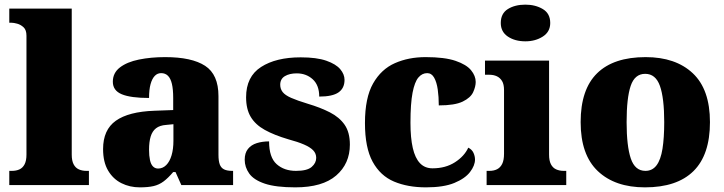

<svg xmlns="http://www.w3.org/2000/svg" viewBox="-20 -797 3120 827"><path d="M20 0V-61H31Q50 -61 64 -67.5Q78 -74 86 -89.5Q94 -105 94 -131V-643Q94 -668 81.5 -679.5Q69 -691 54 -695Q39 -699 31 -699H20V-760H289V-131Q289 -105 297 -89.5Q305 -74 319.5 -67.5Q334 -61 352 -61H363V0Z M582 10Q539 10 503 -8Q467 -26 445.5 -62.5Q424 -99 424 -155Q424 -238 479 -277Q534 -316 645 -320L726 -323V-375Q726 -412 720.5 -435.5Q715 -459 703.5 -470.5Q692 -482 674 -482Q658 -482 646.5 -470Q635 -458 628.5 -434.5Q622 -411 622 -375Q543 -375 504.5 -391Q466 -407 466 -445Q466 -483 496.5 -506.5Q527 -530 578.5 -540.5Q630 -551 691 -551Q806 -551 863.5 -513.5Q921 -476 921 -383V-131Q921 -104 926.5 -89Q932 -74 945 -67.5Q958 -61 980 -61H984V0H761L736 -56H726Q704 -30 684.5 -15.5Q665 -1 641.5 4.5Q618 10 582 10ZM661 -71Q681 -71 696 -86Q711 -101 719 -128Q727 -155 727 -191V-262L696 -259Q668 -257 652 -244.5Q636 -232 629 -209Q622 -186 622 -152Q622 -126 626 -107.5Q630 -89 639 -80Q648 -71 661 -71Z M1252 10Q1168 10 1120.5 -6Q1073 -22 1053.5 -49.5Q1034 -77 1034 -109Q1034 -138 1048 -155.5Q1062 -173 1086 -180.5Q1110 -188 1139 -188Q1139 -119 1171.5 -90Q1204 -61 1255 -61Q1303 -61 1322.5 -78Q1342 -95 1342 -117Q1342 -136 1329 -149.5Q1316 -163 1289.5 -174.5Q1263 -186 1222 -197Q1161 -215 1120.5 -237.5Q1080 -260 1060 -293.5Q1040 -327 1040 -378Q1040 -467 1104.5 -508.5Q1169 -550 1275 -550Q1344 -550 1385.5 -535.5Q1427 -521 1445.5 -499Q1464 -477 1464 -453Q1464 -417 1438 -399Q1412 -381 1355 -381Q1355 -430 1327 -455.5Q1299 -481 1258 -481Q1227 -481 1207 -469Q1187 -457 1187 -432Q1187 -414 1197.5 -400.5Q1208 -387 1234 -375.5Q1260 -364 1306 -350Q1360 -334 1401 -313Q1442 -292 1464.5 -259.5Q1487 -227 1487 -174Q1487 -92 1428 -41Q1369 10 1252 10Z M1815 10Q1736 10 1677 -15Q1618 -40 1585 -100.5Q1552 -161 1552 -267Q1552 -376 1587 -437.5Q1622 -499 1681 -525Q1740 -551 1813 -551Q1895 -551 1942 -535Q1989 -519 2009 -494.5Q2029 -470 2029 -444Q2029 -424 2018 -400Q2007 -376 1973 -359.5Q1939 -343 1870 -343Q1870 -380 1865.5 -411.5Q1861 -443 1850 -462.5Q1839 -482 1820 -482Q1798 -482 1782 -463Q1766 -444 1757 -397.5Q1748 -351 1748 -268Q1748 -203 1758 -159.5Q1768 -116 1789 -94Q1810 -72 1843 -72Q1899 -72 1939.5 -98Q1980 -124 1997 -161Q2013 -153 2019.5 -138.5Q2026 -124 2026 -110Q2026 -84 2004.5 -56Q1983 -28 1937 -9Q1891 10 1815 10Z M2076 0V-61H2088Q2107 -61 2121 -68Q2135 -75 2143 -91Q2151 -107 2151 -135V-409Q2151 -434 2142.5 -448Q2134 -462 2120 -468.5Q2106 -475 2088 -475H2069V-536H2345V-131Q2345 -105 2353 -89.5Q2361 -74 2375.5 -67.5Q2390 -61 2408 -61H2419V0ZM2243 -619Q2198 -619 2167.5 -639.5Q2137 -660 2137 -698Q2137 -739 2167.5 -758Q2198 -777 2243 -777Q2286 -777 2318 -758Q2350 -739 2350 -698Q2350 -660 2318 -639.5Q2286 -619 2243 -619Z M2758 10Q2629 10 2555 -60Q2481 -130 2481 -271Q2481 -412 2552 -481.5Q2623 -551 2761 -551Q2890 -551 2964 -481.5Q3038 -412 3038 -271Q3038 -130 2967 -60Q2896 10 2758 10ZM2760 -61Q2790 -61 2808 -85Q2826 -109 2833.5 -156Q2841 -203 2841 -271Q2841 -375 2822.5 -427Q2804 -479 2759 -479Q2714 -479 2696.5 -427Q2679 -375 2679 -271Q2679 -168 2697 -114.5Q2715 -61 2760 -61Z"/></svg>

Font: Noto Serif Tibetan Black
Style: Regular
Weight: 900
Version: Version 2.103